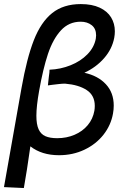

<svg xmlns="http://www.w3.org/2000/svg" viewBox="-34 -750 654 942"><path d="M362.5 -730Q417.5 -730 455 -712.5Q492.5 -695 511 -664.8Q529.5 -634.5 529.5 -596.5Q529.5 -581 526.5 -564.5Q516 -509.5 477 -464.8Q438 -420 380 -393Q446.5 -378.5 485.2 -337Q524 -295.5 524 -232Q524 -212.5 520.5 -193.5Q510.5 -136 473.8 -89.2Q437 -42.5 380.2 -15.5Q323.5 11.5 255.5 11.5Q170.5 11.5 115 -32Q104.5 42 98.2 81.5Q92 121 83 172.5L-14.5 168L71.5 -318Q97.5 -464.5 132.2 -553.2Q167 -642 222.2 -686Q277.5 -730 362.5 -730ZM429 -206.5Q431 -218 431 -230.5Q431 -282 391.5 -308Q352 -334 286 -339.5Q274.5 -340 253.2 -337.5Q232 -335 223.5 -334L201 -331Q201.5 -338 205.5 -372.5Q209.5 -398.5 209 -408Q263 -410 312.2 -429.8Q361.5 -449.5 394.8 -483.5Q428 -517.5 436 -560Q437.5 -569 437.5 -576.5Q437.5 -609.5 415.8 -626.5Q394 -643.5 362 -643.5Q304 -643.5 264.8 -600.8Q225.5 -558 201.2 -485Q177 -412 158 -304.5Q144.5 -229 144.5 -182Q144.5 -139.5 155.5 -115.5Q166.5 -91.5 188.8 -81.8Q211 -72 246.5 -72Q293 -72 332 -88.8Q371 -105.5 396.5 -136Q422 -166.5 429 -206.5Z"/></svg>

Font: JuliaMono SemiBoldItalic
Style: Regular
Weight: 600
Italic angle: -9°
Monospace: yes
Designer: cormullion
Foundry: corm
Version: Version 0.049; ttfautohint (v1.8.4)